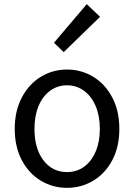

<svg xmlns="http://www.w3.org/2000/svg" viewBox="-20 -892 646 925"><path d="M240 -686 398 -872 462 -811 287 -641ZM51 -271Q51 -358 85.5 -423Q120 -488 177.5 -522.5Q235 -557 303 -557Q371 -557 428.5 -522.5Q486 -488 520.5 -423Q555 -358 555 -271Q555 -184 520.5 -119.5Q486 -55 428.5 -21Q371 13 303 13Q235 13 177.5 -21Q120 -55 85.5 -119.5Q51 -184 51 -271ZM461 -271Q461 -333 441 -380.5Q421 -428 385 -454.5Q349 -481 303 -481Q257 -481 221 -454.5Q185 -428 165.5 -380.5Q146 -333 146 -271Q146 -177 189 -120Q232 -63 303 -63Q350 -63 385.5 -89Q421 -115 441 -162Q461 -209 461 -271Z"/></svg>

Font: Noto Sans SC
Style: Regular
Weight: 400
Designer: Ryoko NISHIZUKA ____ (kana & ideographs); Paul D. Hunt (Latin, Greek & Cyrillic); Wenlong ZHANG ___ (bopomofo); Sandoll 
Foundry: Adobe Systems Incorporated
Version: Version 1.004